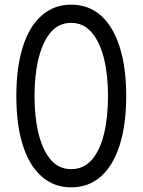

<svg xmlns="http://www.w3.org/2000/svg" viewBox="-20 -803 611 823"><path d="M285 0Q211 0 158 -47Q105 -94 77.5 -181.5Q50 -269 50 -392Q50 -513 77.5 -601Q105 -689 158 -736Q211 -783 285 -783Q361 -783 413.5 -735.5Q466 -688 493.5 -600Q521 -512 521 -392Q521 -270 493.5 -182.5Q466 -95 413.5 -47.5Q361 0 285 0ZM285 -78Q339 -78 374 -118.5Q409 -159 426 -230Q443 -301 443 -392Q443 -482 425.5 -552.5Q408 -623 373 -664Q338 -705 285 -705Q232 -705 197.5 -664.5Q163 -624 145.5 -553Q128 -482 128 -392Q128 -300 145.5 -229.5Q163 -159 197.5 -118.5Q232 -78 285 -78Z"/></svg>

Font: Comfortaa
Style: Regular
Weight: 400
Designer: Johan Aakerlund
Foundry: Johan Aakerlund
Version: Version 3.104; ttfautohint (v1.8.1.43-b0c9)